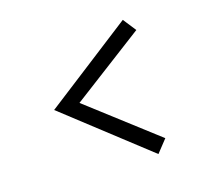

<svg xmlns="http://www.w3.org/2000/svg" viewBox="-78 -688 756 679"><g transform="rotate(-15 300.0 -348.5)"><path d="M423 -103 107 -349 424 -594 461 -547 200 -350 461 -151Z"/></g></svg>

Font: Red Hat Display VF
Style: Regular
Weight: 300
Designer: Pentagram, MCKL
Foundry: Pentagram, MCKL
Version: Version 1.023